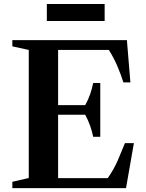

<svg xmlns="http://www.w3.org/2000/svg" viewBox="-20 -968 752 988"><path d="M43.5 0V-32.5L128 -52V-711L43.5 -729.5V-761.5H633L651 -544H615Q602.5 -584 584 -627.5Q565.5 -671 540 -711H279V-427H418.5Q434.5 -455.5 444.2 -484.2Q454 -513 459.5 -541H496V-264H459.5Q454 -292 443.8 -320.8Q433.5 -349.5 418.5 -377.5H279V-51.5H534.5Q566 -96.5 585.5 -141.5Q605 -186.5 623 -231.5H669L628.5 0ZM221 -860V-947.5H518.5V-860Z"/></svg>

Font: Libre Caslon Text SemiBold
Style: Regular
Weight: 600
Designer: Pablo Impallari, Rodrigo Fuenzalida, Katja Schimmel
Foundry: Pablo Impallari, Rodrigo Fuenzalida
Version: Version 2.000